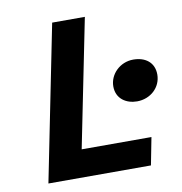

<svg xmlns="http://www.w3.org/2000/svg" viewBox="-75 -722 750 793"><g transform="rotate(-10 300.0 -326.0)"><path d="M64.8 0H494.8L517.2 -115.1H224.6L332.5 -651.7H195.4L64.8 0ZM484.8 -270.4C540.9 -270.4 585.9 -311.2 585.9 -365.4C585.9 -416 549.2 -443.2 498.3 -443.2C442.5 -443.2 398.3 -398.9 398.3 -348.2C398.3 -295.9 439.8 -270.4 484.8 -270.4Z"/></g></svg>

Font: Source Code Variable
Style: Italic
Weight: 400
Italic angle: -11°
Monospace: yes
Designer: Paul D. Hunt, Teo Tuominen
Foundry: Adobe Systems Incorporated
Version: Version 1.005;PS 1.0;hotconv 16.6.54;makeotf.lib2.5.65590